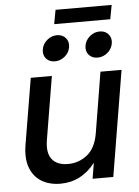

<svg xmlns="http://www.w3.org/2000/svg" viewBox="-57 -878 675 934"><g transform="rotate(-5 280.0 -411.5)"><path d="M200.7 10.3Q147.5 10.3 108.9 -12.9Q70.3 -36.1 53.2 -81.5Q36.1 -127 47.4 -194.3L101.1 -515.6H204.1L152.8 -207Q142.6 -145 167.2 -113.5Q191.9 -82 245.6 -82Q297.9 -82 339.1 -114.5Q380.4 -147 392.6 -218.8L441.4 -515.6H544.4L459 0H357.9L370.6 -77.1Q303.2 10.3 200.7 10.3ZM523.9 -834.5 511.2 -765.6H237.3L250 -834.5ZM225.1 -585Q198.2 -585 182.6 -603Q167 -621.1 171.4 -647.9Q175.8 -674.3 197.3 -692.6Q218.8 -710.9 245.6 -710.9Q272.9 -710.9 288.6 -692.6Q304.2 -674.3 299.8 -647.9Q295.4 -621.1 273.7 -603Q252 -585 225.1 -585ZM433.6 -585Q406.7 -585 391.1 -603Q375.5 -621.1 379.9 -647.9Q384.3 -674.3 405.8 -692.6Q427.2 -710.9 454.6 -710.9Q481.4 -710.9 497.1 -692.6Q512.7 -674.3 508.3 -647.9Q503.9 -621.1 482.2 -603Q460.4 -585 433.6 -585Z"/></g></svg>

Font: Inter Display Medium
Style: Italic
Weight: 500
Italic angle: -9.39999°
Designer: Rasmus Andersson
Foundry: rsms
Version: Version 4.000;git-a52131595